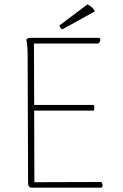

<svg xmlns="http://www.w3.org/2000/svg" viewBox="-20 -862 563 882"><path d="M451 -11Q451 0 443 0H126Q109 0 109 -22L107 -600Q107 -656 101 -680Q107 -688 119 -688H433Q441 -688 441 -679Q441 -674 437.5 -668.5Q434 -663 430 -662H136L137 -380H411Q413 -376 413 -367Q413 -359 411 -354H137L138 -25L443 -26Q447 -25 449 -20.5Q451 -16 451 -11ZM266 -727Q262 -729 258 -734.5Q254 -740 253 -745L382 -842Q406 -830 416 -810Z"/></svg>

Font: Arima Madurai Thin
Style: Regular
Weight: 250
Designer: Joana Correia and Natanael Gama
Foundry: NDISCOVER
Version: Version 1.019; ttfautohint (v1.5) -l 7 -r 28 -G 50 -x 13 -D 